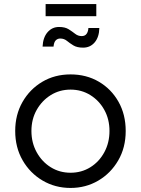

<svg xmlns="http://www.w3.org/2000/svg" viewBox="-20 -915 695 947"><path d="M328 12Q403 12 464.5 -24Q526 -60 563 -123.5Q600 -187 600 -269Q600 -350 564.5 -413Q529 -476 467.5 -512Q406 -548 328 -548Q250 -548 188.5 -511.5Q127 -475 91 -412Q55 -349 55 -269Q55 -188 91.5 -124.5Q128 -61 190 -24.5Q252 12 328 12ZM328 -63Q274 -63 230.5 -90Q187 -117 161 -164Q135 -211 135 -269Q135 -327 161 -373Q187 -419 230.5 -446Q274 -473 328 -473Q382 -473 425.5 -446Q469 -419 494.5 -373Q520 -327 520 -269Q520 -211 494.5 -164Q469 -117 425.5 -90Q382 -63 328 -63ZM205 -835H455V-895H205ZM390 -680Q425 -680 447 -706Q469 -732 470 -777H416Q415 -759 407 -748Q399 -737 383 -737Q365 -737 351 -748Q337 -759 319 -770.5Q301 -782 271 -782Q237 -782 214.5 -756Q192 -730 190 -685H244Q246 -707 255 -716Q264 -725 277 -725Q296 -725 310 -713.5Q324 -702 342 -691Q360 -680 390 -680Z"/></svg>

Font: Plus Jakarta Sans
Style: Regular
Weight: 400
Designer: Gumpita Rahayu
Foundry: Tokotype
Version: Version 2.004; ttfautohint (v1.8.3)